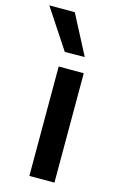

<svg xmlns="http://www.w3.org/2000/svg" viewBox="-162 -844 556 895"><g transform="rotate(15 116.5 -396.0)"><path d="M76 -528H197V0H76ZM-40 -792H83L182 -602L86 -601Z"/></g></svg>

Font: Be Vietnam SemiBold
Style: Regular
Weight: 600
Designer: Gabriel Lam
Foundry: TypeRant
Version: Version 4.000